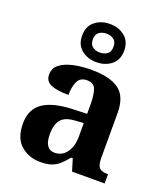

<svg xmlns="http://www.w3.org/2000/svg" viewBox="-148 -917 896 1030"><g transform="rotate(20 299.5 -402.0)"><path d="M202 10Q136 10 90.5 -30Q45 -70 45 -153Q45 -234 101 -273Q157 -312 269 -316L351 -319V-374Q351 -424 340.5 -456Q330 -488 289 -488Q251 -488 236.5 -457.5Q222 -427 222 -380Q155 -380 121 -395Q87 -410 87 -447Q87 -484 115 -506Q143 -528 190 -538.5Q237 -549 293 -549Q398 -549 450.5 -511Q503 -473 503 -379V-124Q503 -83 516 -68Q529 -53 563 -53H567V0H381L360 -69H351Q329 -42 309.5 -24.5Q290 -7 265 1.5Q240 10 202 10ZM257 -63Q300 -63 325.5 -98Q351 -133 351 -191V-266L306 -263Q246 -260 223 -231.5Q200 -203 200 -149Q200 -63 257 -63ZM302 -596Q252 -596 217 -624Q182 -652 182 -705Q182 -758 217 -786Q252 -814 302 -814Q352 -814 387 -786Q422 -758 422 -705Q422 -652 387 -624Q352 -596 302 -596ZM302 -651Q326 -651 343.5 -663.5Q361 -676 361 -705Q361 -734 343.5 -746.5Q326 -759 302 -759Q278 -759 260.5 -746.5Q243 -734 243 -705Q243 -676 260.5 -663.5Q278 -651 302 -651Z"/></g></svg>

Font: Noto Serif Thai
Style: Bold
Weight: 700
Designer: Monotype Design Team
Foundry: Monotype Imaging Inc.
Version: Version 2.002; ttfautohint (v1.8.4.7-5d5b)